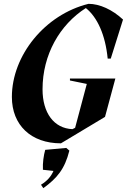

<svg xmlns="http://www.w3.org/2000/svg" viewBox="-20 -734 662 1002"><path d="M298 14 528 -124 582 -324H345V-314L433 -296L372 -67L358 -60C262 -64 202 -144 202 -268C202 -449 292 -605 428 -692C488 -644 530 -552 542 -428H558L622 -632C566 -684 500 -714 442 -714C214 -658 42 -444 42 -228C42 -81 142 14 298 14ZM194 230 206 248C278 196 318 148 342 52L326 38L216 48C208 76 202 116 204 152L259 158C247 186 227 210 194 230Z"/></svg>

Font: Mazius Display Extra Italic
Style: Bold
Weight: 700
Italic angle: -17°
Designer: Alberto Casagrande & Collletttivo
Foundry: Collletttivo
Version: Version 2.000;Glyphs 3.2 (3217)